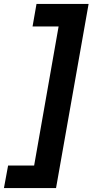

<svg xmlns="http://www.w3.org/2000/svg" viewBox="-70 -836 469 973"><path d="M214 117H-50L-29 3H103L227 -702H95L115 -816H379Z"/></svg>

Font: Chakra Petch
Style: Bold Italic
Weight: 700
Italic angle: -10°
Designer: Katatrad Aksorn Co.,Ltd.
Foundry: Cadson Demak Co.,Ltd.
Version: Version 1.000; ttfautohint (v1.6)